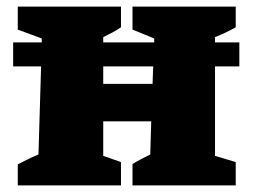

<svg xmlns="http://www.w3.org/2000/svg" viewBox="-20 -564 771 584"><path d="M34 0V-64Q51 -73 65.5 -80Q80 -87 97 -94L105 -362H20V-435H107V-447L34 -474V-544H348V-481Q335 -472 321.5 -465Q308 -458 294 -451V-435H449V-447L383 -474V-544H697V-481Q667 -464 634 -451V-435H708V-362H634V-90L697 -71V0H383V-65Q396 -73 410 -80.5Q424 -88 437 -94L440 -195H294V-90L348 -71V0ZM294 -309H444L446 -362H294Z"/></svg>

Font: Piazzolla SC Black
Style: Regular
Weight: 900
Designer: Juan Pablo del Peral
Foundry: Huerta Tipografica
Version: Version 1.330